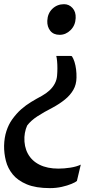

<svg xmlns="http://www.w3.org/2000/svg" viewBox="-29 -770 506 940"><path d="M323 -495Q330.5 -483.5 335.8 -466.8Q341 -450 343.5 -430.2Q346 -410.5 345.5 -390Q345 -356 330 -330Q315 -304 289.2 -283Q263.5 -262 228.5 -243Q186.5 -221.5 154.5 -200.8Q122.5 -180 104 -155.5Q100.5 -148 97.5 -138.5Q94.5 -129 92.8 -118.8Q91 -108.5 90.5 -99Q88.5 -52.5 107.5 -17.5Q126.5 17.5 164.5 36.5Q202.5 55.5 257 55.5Q284.5 55.5 315.2 50.8Q346 46 366.5 36L347.5 116Q341 122 321.2 130.2Q301.5 138.5 273.8 144.8Q246 151 215.5 151Q146.5 151 102.2 132.5Q58 114 33.5 84Q9 54 -0.2 17.2Q-9.5 -19.5 -9 -56.5Q-8 -96.5 2.5 -128.5Q13 -160.5 30 -184.5Q51.5 -214.5 74.5 -234.8Q97.5 -255 123 -270.5Q148.5 -286 176.5 -301Q198 -313 214 -328Q230 -343 239.5 -361.2Q249 -379.5 250.5 -400.5Q252 -417 252 -435.8Q252 -454.5 250.5 -470.8Q249 -487 246.5 -496H316.5ZM341.5 -681.5Q340 -646 316.8 -622.8Q293.5 -599.5 263 -599.5Q233 -599.5 217.2 -619.2Q201.5 -639 202.5 -668Q204 -704.5 227.5 -727Q251 -749.5 284.5 -749.5Q309 -749.5 326 -730.8Q343 -712 341.5 -681.5Z"/></svg>

Font: Merriweather SemiBold
Style: Italic
Weight: 600
Italic angle: -7.8°
Version: Version 2.101